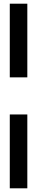

<svg xmlns="http://www.w3.org/2000/svg" viewBox="-20 -810 201 1040"><path d="M128 -391H33V-790H128ZM33 -190H128V210H33Z"/></svg>

Font: Georama Condensed SemiBold
Style: Regular
Weight: 600
Width: 3
Designer: Jean-Baptiste Levee
Foundry: Production Type
Version: Version 1.000